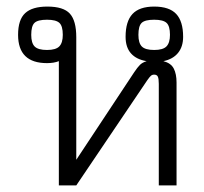

<svg xmlns="http://www.w3.org/2000/svg" viewBox="-20 -564 622 584"><path d="M159 -378Q144 -372 123 -372Q35 -372 35 -458Q35 -504 56.5 -524Q78 -544 124 -544Q173 -544 192.5 -522.5Q212 -501 212 -451V-78L388 -344Q398 -359 405.5 -366.5Q413 -374 426 -378Q395 -383 378.5 -401.5Q362 -420 362 -452Q362 -499 383 -521.5Q404 -544 449 -544Q495 -544 516 -521.5Q537 -499 537 -452Q537 -422 521.5 -403Q506 -384 477 -378Q500 -372 508.5 -355.5Q517 -339 517 -313V0H463V-309Q463 -325 460 -331Q457 -337 449 -337Q443 -337 439 -333.5Q435 -330 428 -320L212 0H159ZM171 -458Q171 -485 160.5 -494.5Q150 -504 123 -504Q95 -504 85 -494.5Q75 -485 75 -458Q75 -433 85.5 -422.5Q96 -412 123 -412Q150 -412 160.5 -423Q171 -434 171 -458ZM497 -458Q497 -485 486.5 -494.5Q476 -504 449 -504Q421 -504 411 -494.5Q401 -485 401 -458Q401 -433 411.5 -422.5Q422 -412 449 -412Q476 -412 486.5 -423Q497 -434 497 -458Z"/></svg>

Font: Pridi ExtraLight
Style: Regular
Weight: 275
Designer: Katatrad Team
Foundry: CadsonDemak
Version: Version 1.001